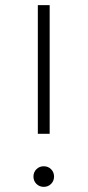

<svg xmlns="http://www.w3.org/2000/svg" viewBox="-20 -720 340 746"><path d="M150 6Q133 6 121.5 -5.5Q110 -17 110 -34Q110 -51 121.5 -62.5Q133 -74 150 -74Q167 -74 178.5 -62.5Q190 -51 190 -34Q190 -17 178.5 -5.5Q167 6 150 6ZM127 -700H173V-200H127Z"/></svg>

Font: PT Root UI Web Light
Style: Regular
Weight: 300
Designer: Vitaly Kuzmin
Foundry: ParaType Ltd.
Version: Version 1.000W